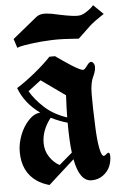

<svg xmlns="http://www.w3.org/2000/svg" viewBox="-59 -924 621 973"><g transform="rotate(-5 251.0 -437.5)"><path d="M36.1 -746.1 50.8 -700.2Q55.2 -702.1 65.9 -705.3Q76.7 -708.5 122.3 -715.1Q168 -721.7 229 -724.1Q254.4 -725.1 288.3 -723.9Q322.3 -722.7 343.8 -720.7L365.2 -719.2Q407.2 -759.8 430.2 -780.8Q440.4 -790 458.3 -803.2Q476.1 -816.4 489.3 -824.7L502 -833L452.1 -881.8Q448.2 -877.4 441.9 -871.1Q435.5 -864.7 417.7 -852.5Q399.9 -840.3 384.8 -836.9Q369.6 -833.5 340.6 -837.4Q311.5 -841.3 278.1 -848.6Q244.6 -856 238.8 -856.9Q210 -861.8 191.9 -859.9Q173.8 -857.9 160.2 -847.2ZM138.2 -362.8Q61.5 -417.5 32.2 -497.1Q75.7 -523.9 126.5 -565.4Q177.2 -606.9 209 -641.1H237.8Q242.2 -637.7 250 -632.3Q257.8 -627 278.3 -612.8Q298.8 -598.6 315.7 -587.9Q332.5 -577.1 349.6 -568.4Q366.7 -559.6 373 -559.6Q380.9 -559.6 394 -578.1Q407.2 -596.7 415.5 -596.7Q423.8 -596.7 429.2 -588.6Q434.6 -580.6 434.6 -570.8Q434.6 -557.1 430.2 -543.5Q425.8 -529.8 420.2 -519Q414.6 -508.3 410.2 -486.1Q405.8 -463.9 405.8 -434.6Q405.8 -397 406.5 -360.4Q407.2 -323.7 409.9 -260.3Q412.6 -196.8 420.4 -157Q428.2 -117.2 439.9 -116.2Q444.8 -116.2 452.6 -123.3Q460.4 -130.4 463.9 -130.4Q472.2 -130.4 472.2 -111.8Q472.2 -85 461.7 -60.1Q451.2 -35.2 426.5 -16.8Q401.9 1.5 367.7 1.5Q306.6 1.5 285.2 -112.8L152.8 6.8Q114.7 -4.4 91.3 -20.5Q17.1 -70.3 17.1 -173.8Q17.1 -214.8 33.4 -257.8Q49.8 -300.8 78.4 -331.1Q106.9 -361.3 138.2 -362.8ZM188.5 -332.5Q141.6 -272.9 141.6 -208Q141.6 -168 162.6 -136.5Q183.6 -105 212.9 -89.8L279.8 -147Q272 -207.5 272 -299.8Q231 -311 188.5 -332.5ZM88.4 -476.1Q113.3 -432.6 158.7 -390.9Q204.1 -349.1 272 -326.7Q272.5 -377 275.9 -439L153.8 -525.9Z"/></g></svg>

Font: KJV1611
Style: Regular
Weight: 400
Version: Version 3.6.1